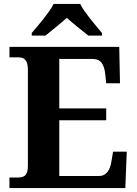

<svg xmlns="http://www.w3.org/2000/svg" viewBox="-20 -951 693 971"><path d="M279.8 -61H480Q495.1 -61 505.9 -66.7Q516.6 -72.3 524.4 -82.5Q532.2 -92.8 536.9 -106.7Q541.5 -120.6 543.9 -137.2L551.8 -184.1H621.1L613.8 0H27.8V-53.2H69.8Q80.6 -53.2 89.8 -55.2Q99.1 -57.1 106.2 -63.2Q113.3 -69.3 117.2 -81.3Q121.1 -93.3 121.1 -112.8V-596.2Q121.1 -617.7 117.2 -630.4Q113.3 -643.1 106.4 -649.9Q99.6 -656.7 90.3 -658.9Q81.1 -661.1 69.8 -661.1H27.8V-713.9H583L586.9 -529.8H517.1L512.2 -577.1Q508.3 -613.8 493.7 -633.3Q479 -652.8 448.2 -652.8H279.8V-402.8H517.1V-342.8H279.8ZM140.6 -784.2Q152.3 -798.3 168.2 -816.9Q184.1 -835.4 199.7 -855.2Q215.3 -875 229.2 -894.8Q243.2 -914.6 251 -931.2H385.7Q393.6 -914.6 407.5 -894.8Q421.4 -875 437 -855.2Q452.6 -835.4 468.3 -816.9Q483.9 -798.3 495.6 -784.2V-771H426.8Q416.5 -779.3 402.3 -790.5Q388.2 -801.8 373 -814Q357.9 -826.2 343.5 -838.4Q329.1 -850.6 317.9 -860.8Q306.6 -850.6 292.2 -838.4Q277.8 -826.2 262.9 -814Q248 -801.8 234.1 -790.5Q220.2 -779.3 210 -771H140.6Z"/></svg>

Font: Sahl Naskh
Style: Bold
Weight: 700
Designer: Pascal Zoghbi
Version: Version 1.001